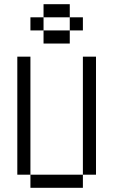

<svg xmlns="http://www.w3.org/2000/svg" viewBox="-20 -895 540 915"><path d="M312.5 -812.5H187.5V-875H312.5ZM62.5 -625H125V-62.5H62.5ZM125 -62.5H375V0H125ZM125 -812.5H187.5V-750H125ZM187.5 -750H312.5V-687.5H187.5ZM312.5 -812.5H375V-750H312.5ZM375 -625H437.5V-62.5H375Z"/></svg>

Font: 寒蝉点阵体 16px
Style: Regular
Weight: 400
Designer: Designed by Warren2060
Foundry: ChillType
Version: Version 1.000